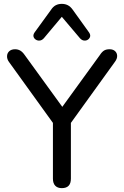

<svg xmlns="http://www.w3.org/2000/svg" viewBox="-20 -967 641 994"><path d="M300 7Q278 7 266 -5.5Q254 -18 254 -42V-365L274 -303L26 -647Q16 -661 16.5 -676.5Q17 -692 28 -702Q39 -712 58 -712Q73 -712 85 -705Q97 -698 108 -682L314 -398H291L497 -682Q508 -699 519 -705.5Q530 -712 547 -712Q565 -712 575.5 -702.5Q586 -693 586.5 -678Q587 -663 575 -647L327 -303L347 -365V-42Q347 7 300 7ZM207 -769Q197 -758 185.5 -757Q174 -756 165 -762Q156 -768 153.5 -777.5Q151 -787 159 -799L244 -916Q255 -933 269 -940Q283 -947 300 -947Q317 -947 331 -940Q345 -933 357 -916L441 -799Q449 -787 446.5 -777.5Q444 -768 435.5 -762Q427 -756 415.5 -757Q404 -758 394 -769L300 -880Z"/></svg>

Font: Nunito Medium
Style: Regular
Weight: 500
Designer: Vernon Adams
Foundry: Vernon Adams
Version: Version 3.601